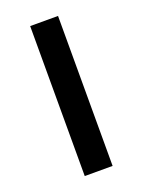

<svg xmlns="http://www.w3.org/2000/svg" viewBox="-107 -575 468 628"><g transform="rotate(-20 126.5 -261.0)"><path d="M78 0V-522H175V0Z"/></g></svg>

Font: Oxanium ExtraLight Medium
Style: Regular
Weight: 500
Version: Version 2.000